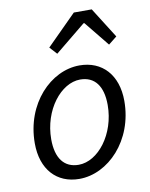

<svg xmlns="http://www.w3.org/2000/svg" viewBox="-85 -802 684 876"><g transform="rotate(-10 257.5 -364.0)"><path d="M180 -602 211 -568 353 -684H357L451 -568L490 -599L401 -740H318ZM39 -183C39 -62 107 12 212 12C345 12 475 -119 475 -303C475 -424 406 -498 301 -498C168 -498 39 -367 39 -183ZM397 -298C397 -163 310 -52 220 -52C153 -52 116 -100 116 -188C116 -324 204 -434 293 -434C360 -434 397 -386 397 -298Z"/></g></svg>

Font: Cambridge Sans Italic
Style: Regular
Weight: 400
Italic angle: -11°
Version: Version 2.000;PS 002.000;hotconv 1.0.88;makeotf.lib2.5.64775